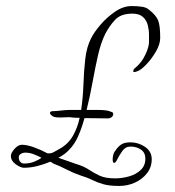

<svg xmlns="http://www.w3.org/2000/svg" viewBox="-20 -541 577 634"><path d="M374 73Q342 73 322 67.5Q302 62 285 53.5Q268 45 242 37Q224 31 199.5 18.5Q175 6 156 -1Q154 -3 151 -4.5Q148 -6 146 -7Q125 2 102.5 7.5Q80 13 59 13Q48 13 32 1.5Q16 -10 16 -26Q16 -36 28 -49.5Q40 -63 52 -63Q69 -63 92.5 -54.5Q116 -46 136 -35Q148 -33 158 -39Q168 -45 176 -49Q205 -65 220.5 -92Q236 -119 243 -152Q226 -152 218 -153Q215 -154 206 -154Q200 -154 192.5 -153.5Q185 -153 178 -153Q172 -153 167 -153.5Q162 -154 158 -155Q145 -162 145 -168Q145 -174 156 -174Q165 -174 181.5 -176Q198 -178 211 -178H248Q254 -219 255.5 -262.5Q257 -306 261.5 -346Q266 -386 281 -415Q291 -435 312 -459.5Q333 -484 360 -502.5Q387 -521 415 -521Q431 -521 447 -519Q463 -517 472 -509Q495 -491 502 -474Q509 -457 509 -416Q509 -395 495 -371Q481 -347 463.5 -328.5Q446 -310 434 -306Q427 -303 423 -303Q420 -303 420 -306Q420 -313 428 -318Q448 -335 460 -360.5Q472 -386 472 -402Q472 -411 472 -426.5Q472 -442 468 -458Q464 -474 452 -485Q440 -496 417 -496Q379 -496 360 -475.5Q341 -455 328 -430Q313 -400 303.5 -358Q294 -316 285.5 -269Q277 -222 266 -178H301Q336 -178 346 -172Q354 -171 354 -164Q354 -159 349 -154.5Q344 -150 336 -150Q325 -150 303 -150.5Q281 -151 259 -151Q250 -118 238 -91Q226 -64 208 -46Q194 -31 173 -20Q190 -14 201.5 -10Q213 -6 230 0Q257 8 274 19.5Q291 31 310 39.5Q329 48 360 48Q383 48 406 41.5Q429 35 444.5 20.5Q460 6 460 -17Q460 -37 445.5 -47Q431 -57 411 -57Q394 -57 384 -42.5Q374 -28 369 -18Q362 -3 357 -3Q352 -3 352 -15Q352 -21 354 -29.5Q356 -38 362 -45Q370 -57 380.5 -64Q391 -71 411 -71Q437 -71 459 -56Q481 -41 481 -15Q481 11 465.5 31Q450 51 425.5 62Q401 73 374 73ZM59 -1Q77 -1 91.5 -6.5Q106 -12 117 -20Q104 -27 90.5 -32Q77 -37 64 -37Q56 -37 49 -33Q42 -29 42 -22Q42 -12 47 -6.5Q52 -1 59 -1Z"/></svg>

Font: Ingrid Darling
Style: Regular
Weight: 400
Designer: Robert E. Leuschke
Foundry: Robert E. Leuschke
Version: Version 1.010; ttfautohint (v1.8.3)